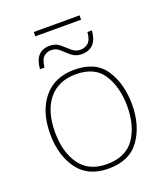

<svg xmlns="http://www.w3.org/2000/svg" viewBox="-146 -896 867 1005"><g transform="rotate(-20 287.5 -393.0)"><path d="M515 -264Q515 -379 463 -458.5Q411 -538 292 -538Q182 -538 120.5 -464Q59 -390 59 -264Q59 -146 115.5 -68Q172 10 286 10Q404 10 459.5 -69Q515 -148 515 -264ZM86 -264Q86 -381 139.5 -447Q193 -513 292 -513Q398 -513 443 -440.5Q488 -368 488 -264Q488 -155 439.5 -85Q391 -15 286 -15Q185 -15 135.5 -84.5Q86 -154 86 -264ZM161 -772H416V-796H161ZM125 -602H150Q155 -647 173.5 -661.5Q192 -676 212 -676Q241 -676 261 -657Q281 -638 303 -619.5Q325 -601 359 -601Q442 -601 450 -700H425Q421 -654 401.5 -639.5Q382 -625 360 -625Q333 -625 312.5 -643.5Q292 -662 269.5 -681Q247 -700 214 -700Q132 -700 125 -602Z"/></g></svg>

Font: Noto Sans UI Thin
Style: Regular
Weight: 250
Designer: Monotype Design Team
Foundry: Monotype Imaging Inc.
Version: Version 1.901